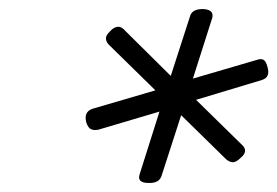

<svg xmlns="http://www.w3.org/2000/svg" viewBox="-20 -1039 614 425"><path d="M309 -634Q283 -634 289 -653L333 -792L198 -752Q188 -750 181.5 -753Q175 -756 171 -768Q165 -791 184 -798L324 -839L221 -940Q215 -946 214.5 -953.5Q214 -961 224 -970Q231 -978 239 -979.5Q247 -981 254 -974L358 -871L400 -1001Q402 -1010 409 -1014.5Q416 -1019 429 -1019Q454 -1018 450 -1000L407 -865L547 -906Q558 -910 563.5 -906.5Q569 -903 572 -891Q579 -868 560 -862L414 -818L515 -719Q523 -712 522.5 -704.5Q522 -697 512 -689Q504 -681 497 -680Q490 -679 481 -686L381 -784L338 -651Q333 -633 309 -634Z"/></svg>

Font: Playwrite RO Light
Style: Regular
Weight: 300
Version: Version 1.002